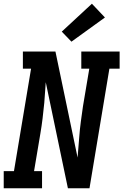

<svg xmlns="http://www.w3.org/2000/svg" viewBox="-27 -1012 663 1032"><path d="M-7 0V-92H48L140 -643H96V-735H271L390 -165L399 -276Q402 -317 407.5 -358.5Q413 -400 419 -441L453 -643H410V-735H616V-643H561L454 0H338L219 -570L211 -459Q207 -418 202 -376.5Q197 -335 190 -294L156 -92H199V0ZM357 -788 305 -842 467 -992 537 -918Z"/></svg>

Font: Iosevka Curly Slab SmBdEx
Style: Italic
Weight: 600
Width: 7
Italic angle: -9°
Monospace: yes
Designer: Belleve Invis
Foundry: Belleve Invis
Version: Version 11.1.0; ttfautohint (v1.8.3)